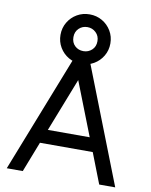

<svg xmlns="http://www.w3.org/2000/svg" viewBox="-96 -969 817 1039"><g transform="rotate(10 312.0 -449.0)"><path d="M522 0 457 -167H167L102 0H14L273 -660H352L610 0ZM197 -243H427L312 -537ZM312 -626Q274 -626 243 -644Q212 -662 193.5 -693Q175 -724 175 -762Q175 -800 193.5 -831Q212 -862 243 -880Q274 -898 312 -898Q350 -898 381 -880Q412 -862 430.5 -831Q449 -800 449 -762Q449 -724 430.5 -693Q412 -662 381 -644Q350 -626 312 -626ZM312 -696Q339 -696 358.5 -714Q378 -732 378 -762Q378 -791 358.5 -809.5Q339 -828 312 -828Q284 -828 265 -809.5Q246 -791 246 -762Q246 -732 265 -714Q284 -696 312 -696Z"/></g></svg>

Font: Lil Grotesk Medium
Style: Regular
Weight: 500
Designer: Bastien Sozeau
Foundry: NBR — Bastien Sozeau
Version: Version 3.003; ttfautohint (v1.8.4.7-5d5b);gftools[0.9.33]